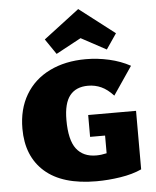

<svg xmlns="http://www.w3.org/2000/svg" viewBox="-62 -998 858 1059"><g transform="rotate(-5 367.0 -468.5)"><path d="M680 -359V-35Q630 -12 562 -1.5Q494 9 429 9Q241 9 144 -76.5Q47 -162 47 -315Q47 -423 94 -502.5Q141 -582 227.5 -624.5Q314 -667 428 -667Q493 -667 557 -652.5Q621 -638 674 -609L568 -453Q535 -489 501 -504.5Q467 -520 428 -520Q361 -520 327 -477Q293 -434 293 -342Q293 -231 330.5 -182Q368 -133 440 -133Q468 -133 498 -140V-238H415V-359ZM549 -710 410 -785 271 -710 213 -795 411 -946 607 -795Z"/></g></svg>

Font: Ysabeau Black
Style: Regular
Weight: 900
Designer: Christian Thalmann (Catharsis Fonts)
Version: Version 0.003